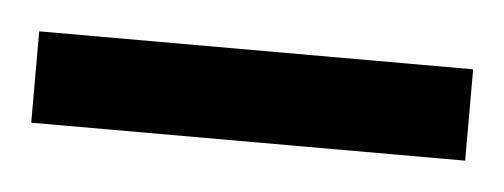

<svg xmlns="http://www.w3.org/2000/svg" viewBox="-24 -724 352 134"><g transform="rotate(5 152.0 -657.0)"><path d="M0 -689V-625H304V-689Z"/></g></svg>

Font: Rosario
Style: Regular
Weight: 400
Designer: Hector Gatti
Foundry: Omnibus Type
Version: Version 1.100